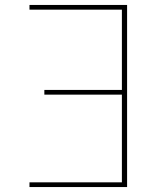

<svg xmlns="http://www.w3.org/2000/svg" viewBox="-20 -755 640 775"><path d="M99 0V-19H472V-373H159V-392H472V-716H99V-735H493V0Z"/></svg>

Font: Iosevka SS04 Thin Extended
Style: Regular
Weight: 100
Width: 7
Monospace: yes
Designer: Belleve Invis
Foundry: Belleve Invis
Version: Version 19.0.0; ttfautohint (v1.8.4)